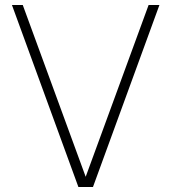

<svg xmlns="http://www.w3.org/2000/svg" viewBox="-20 -743 681 763"><path d="M613.5 -723 349.5 0H291.5L27.5 -723H70.5L320.5 -40.5L570.5 -723Z"/></svg>

Font: Public Sans Thin
Style: Regular
Weight: 100
Designer: The Public Sans project authors (U.S. Web Design System). Libre Franklin designed by Pablo Impallari and Rodrigo Fuenzal
Version: Version 1.008